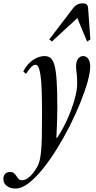

<svg xmlns="http://www.w3.org/2000/svg" viewBox="-131 -868 572 1142"><path d="M-38.5 253.5Q-69.5 253.5 -90.2 238.2Q-111 223 -111 197Q-111 177.5 -100.8 166.2Q-90.5 155 -72 155Q-56 155 -47.5 162.5Q-39 170 -33 179.5Q-27 189 -19.8 196.5Q-12.5 204 1 204Q17 204 36 190.5Q55 177 72 152.5Q83.5 136.5 91.5 122Q99.5 107.5 104.8 87Q110 66.5 113.2 32.8Q116.5 -1 117.8 -54.5Q119 -108 119 -189Q119 -271.5 117 -328Q115 -384.5 110.2 -418.5Q105.5 -452.5 98 -467.8Q90.5 -483 79.5 -483Q58.5 -483 23.5 -428.5L7.5 -443.5Q29 -486 63.8 -510.2Q98.5 -534.5 134.5 -534.5Q156.5 -534.5 171 -521.8Q185.5 -509 194 -476.2Q202.5 -443.5 206.2 -384Q210 -324.5 210 -231.5Q210 -192 208.5 -148.2Q207 -104.5 204.5 -49.5L207.5 -46.5Q242.5 -98 269.5 -158.8Q296.5 -219.5 312.2 -275.5Q328 -331.5 328 -369Q328 -402.5 326.5 -418.2Q325 -434 323.2 -445.5Q321.5 -457 321.5 -476.5Q321.5 -502 333.2 -518.2Q345 -534.5 363.5 -534.5Q382.5 -534.5 394 -517.8Q405.5 -501 405.5 -472.5Q405.5 -437 389.8 -380.8Q374 -324.5 346.5 -256.5Q319 -188.5 283 -117.2Q247 -46 205.8 20Q164.5 86 121.8 138.8Q79 191.5 38 222.5Q-3 253.5 -38.5 253.5ZM177.5 -621 162 -633.5 304 -819.5Q325.5 -848 360 -848Q378 -848 385 -841Q392 -834 393 -819.5L406.5 -633.5L387 -621L329 -760.5Z"/></svg>

Font: Libre Caslon Condensed
Style: Italic
Weight: 400
Italic angle: -22.583°
Designer: Pablo Impallari, Rodrigo Fuenzalida, Katja Schimmel, Ertekin Erdin
Foundry: Pablo Impallari, Rodrigo Fuenzalida
Version: Version 2.000;gftools[0.9.33]